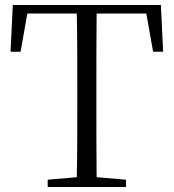

<svg xmlns="http://www.w3.org/2000/svg" viewBox="-20 -745 692 765"><path d="M22 -539H62L89 -691H286C288 -592 288 -491 288 -390V-335C288 -235 288 -136 286 -39L170 -29V0H482V-29L365 -39C364 -137 364 -235 364 -335V-390C364 -491 364 -593 365 -691H563L590 -539H630L621 -725H31Z"/></svg>

Font: Noto Serif CJK KR Light
Style: Regular
Weight: 300
Designer: Ryoko NISHIZUKA 西塚涼子 (kana & ideographs); Frank Grießhammer (Latin, Greek & Cyrillic); Wenlong ZHANG 张文龙 (bopomofo); San
Foundry: Adobe
Version: Version 2.001;hotconv 1.1.0;makeotfexe 2.6.0